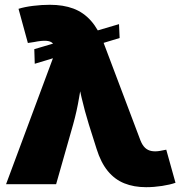

<svg xmlns="http://www.w3.org/2000/svg" viewBox="-20 -758 746 790"><path d="M123 -495.6 121.1 -555.7 469.7 -658.7 472.2 -601.6ZM4.9 0 207 -543 206.5 -552.7Q205.6 -570.8 197 -579.8Q188.5 -588.9 169.9 -590.1Q151.4 -591.3 120.1 -585L94.7 -581.1L56.2 -721.7Q80.6 -729.5 116 -733.9Q151.4 -738.3 185.1 -738.3Q240.2 -738.3 282 -722.7Q323.7 -707 354.2 -672.6Q384.8 -638.2 406.2 -582L558.1 -179.7Q565.9 -160.2 577.1 -149.7Q588.4 -139.2 604 -136.5Q619.6 -133.8 638.7 -137.2L664.1 -142.1L702.1 -5.9Q679.7 2 646.5 7.1Q613.3 12.2 581.1 12.2Q530.8 12.2 491.5 -3.7Q452.1 -19.5 423.6 -54.2Q395 -88.9 377.4 -145.5L345.7 -245.6Q328.6 -300.8 315.4 -357.4Q302.2 -414.1 289.6 -481H327.6Q314.9 -414.1 305.7 -357.7Q296.4 -301.3 280.8 -245.6L210.9 0Z"/></svg>

Font: Inter 16pt Black
Style: Regular
Weight: 900
Version: Version 4.001;git-66647c0bb